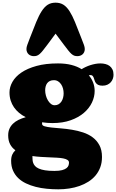

<svg xmlns="http://www.w3.org/2000/svg" viewBox="-20 -1120 867 1432"><path d="M412.6 -647Q468.8 -647 512.7 -635.7Q556.6 -624.5 588.9 -604Q602.5 -612.8 619.4 -620.6Q636.2 -628.4 654.5 -634.3Q672.9 -640.1 691.9 -643.6Q710.9 -647 729 -647Q749 -647 766.8 -642.3Q784.7 -637.7 797.9 -627.7Q811 -617.7 818.8 -601.6Q826.7 -585.4 826.7 -562Q826.7 -546.9 821.5 -532.5Q816.4 -518.1 806.2 -506.6Q795.9 -495.1 780.5 -488Q765.1 -481 744.6 -481Q724.1 -481 712.6 -486.8Q701.2 -492.7 694.8 -501.5Q688.5 -510.3 685.5 -520.5Q682.6 -530.8 679.2 -539.6Q675.8 -548.3 670.7 -554.2Q665.5 -560.1 654.8 -560.1Q652.3 -560.1 649.4 -559.6Q646.5 -559.1 642.6 -558.1Q664.6 -532.2 675.3 -502.4Q686 -472.7 686 -441.9Q686 -397.9 665.8 -355.2Q645.5 -312.5 605.7 -278.3Q565.9 -244.1 507.1 -223.1Q448.2 -202.1 371.6 -202.1Q332.5 -202.1 293.9 -208V-195.8Q293.9 -183.6 313.2 -178Q332.5 -172.4 363.8 -168.9Q395 -165.5 435.3 -162.4Q475.6 -159.2 517.3 -152.3Q559.1 -145.5 599.4 -132.3Q639.6 -119.1 670.9 -95.9Q702.1 -72.8 721.4 -37.1Q740.7 -1.5 740.7 50.8Q740.7 93.3 728 127.4Q715.3 161.6 692.9 188.5Q670.4 215.3 639.6 234.9Q608.9 254.4 572.8 267.1Q536.6 279.8 496.3 285.9Q456.1 292 415 292Q371.6 292 328.6 287.8Q285.6 283.7 246.6 273.7Q207.5 263.7 174.1 247.8Q140.6 231.9 116 208.3Q91.3 184.6 77.1 152.6Q63 120.6 63 79.1Q63 51.8 71.8 32.5Q80.6 13.2 94.7 1Q69.8 -17.1 55.4 -44.2Q41 -71.3 41 -110.8Q41 -137.7 50.3 -159.2Q59.6 -180.7 76.7 -197.3Q93.8 -213.9 117.9 -225.8Q142.1 -237.8 171.9 -246.1Q144.5 -259.8 122.3 -278.3Q100.1 -296.9 84.2 -319.8Q68.4 -342.8 59.6 -370.4Q50.8 -397.9 50.8 -430.2Q50.8 -470.7 72.8 -509.5Q94.7 -548.3 139.4 -578.9Q184.1 -609.4 252.2 -628.2Q320.3 -647 412.6 -647ZM494.6 92.8Q494.6 80.1 483.2 72.8Q471.7 65.4 451.9 61.5Q432.1 57.6 405.5 56.2Q378.9 54.7 348.4 53.5Q317.9 52.2 285.4 50.3Q252.9 48.3 221.7 43.9Q222.2 56.6 222.7 69.6Q223.1 82.5 227.5 95Q231.9 107.4 241.5 118.2Q251 128.9 269.3 137.2Q287.6 145.5 315.7 150.1Q343.8 154.8 385.7 154.8Q421.9 154.8 443.4 148.9Q464.8 143.1 476.3 133.8Q487.8 124.5 491.2 113.5Q494.6 102.5 494.6 92.8ZM381.8 -522Q364.3 -522 351.8 -515.9Q339.4 -509.8 331.8 -499.5Q324.2 -489.3 320.6 -475.6Q316.9 -461.9 316.9 -446.8Q316.9 -427.2 322.3 -407.5Q327.6 -387.7 337.2 -371.6Q346.7 -355.5 359.6 -345.2Q372.6 -335 387.7 -335Q404.3 -335 417 -342.5Q429.7 -350.1 438 -362.5Q446.3 -375 450.4 -390.9Q454.6 -406.7 454.6 -423.8Q454.6 -441.9 450 -459.5Q445.3 -477.1 436 -491Q426.8 -504.9 413.3 -513.4Q399.9 -522 381.8 -522ZM394.5 -1100.1Q428.7 -1100.1 453.1 -1084.7Q477.5 -1069.3 498.3 -1037.1Q519 -1004.9 539.3 -955.6Q559.6 -906.2 585.4 -838.9L606 -785.2Q612.3 -768.1 612.3 -753.9Q612.3 -741.2 607.7 -731.2Q603 -721.2 595.5 -714.6Q587.9 -708 577.9 -704.6Q567.9 -701.2 557.6 -701.2Q544.4 -701.2 534.4 -704.6Q524.4 -708 513.4 -717.5Q502.4 -727.1 488.5 -744.6Q474.6 -762.2 453.6 -790L394.5 -869.1L335.9 -790Q314.9 -762.2 301 -744.6Q287.1 -727.1 276.1 -717.5Q265.1 -708 255.1 -704.6Q245.1 -701.2 231.9 -701.2Q221.7 -701.2 211.7 -704.6Q201.7 -708 194.1 -714.6Q186.5 -721.2 181.9 -731.2Q177.2 -741.2 177.2 -753.9Q177.2 -768.1 183.6 -785.2L204.1 -839.4Q230 -906.7 250.2 -956.1Q270.5 -1005.4 291.3 -1037.4Q312 -1069.3 336.2 -1084.7Q360.4 -1100.1 394.5 -1100.1Z"/></svg>

Font: Corben
Style: Bold
Weight: 700
Designer: vernon adams
Foundry: vernon adams
Version: Version 1.101; ttfautohint (v1.6)